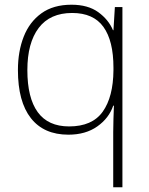

<svg xmlns="http://www.w3.org/2000/svg" viewBox="-20 -560 630 814"><path d="M460 0Q460 -23 461 -56Q462 -89 463 -112H460Q442 -59 392.5 -24Q343 11 270 11Q166 11 111 -59Q56 -129 56 -263Q56 -342 80.5 -404.5Q105 -467 155.5 -503.5Q206 -540 283 -540Q353 -540 396.5 -508.5Q440 -477 459 -432H461L467 -530H499V234H460ZM273 -24Q371 -24 415.5 -86.5Q460 -149 461 -262V-273Q461 -387 418.5 -446Q376 -505 286 -505Q192 -505 144 -441.5Q96 -378 96 -263Q96 -145 140 -84.5Q184 -24 273 -24Z"/></svg>

Font: Noto Sans Kannada ExtraLight
Style: Regular
Weight: 200
Designer: Jelle Bosma - Monotype Design Team
Foundry: Monotype Imaging Inc.
Version: Version 2.005; ttfautohint (v1.8.4.7-5d5b)